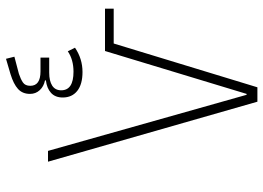

<svg xmlns="http://www.w3.org/2000/svg" viewBox="-139 -739 878 640"><g transform="rotate(-90 300.0 -419.0)"><path d="M281 0 81 -698H117L304 -36H307L450 -508H591V-479H475L329 0ZM380 -583Q339 -583 317 -600.5Q295 -618 295 -649Q295 -674 310.5 -688Q326 -702 352 -705V-708Q332 -712 319.5 -725.5Q307 -739 307 -758Q307 -783 323.5 -798Q340 -813 373 -823L424 -838L431 -810L374 -795Q356 -789 345 -781.5Q334 -774 334 -757Q334 -723 382 -723H428V-694H378Q350 -694 334.5 -684Q319 -674 319 -654Q319 -613 381 -613Q421 -613 449 -632L461 -608Q424 -583 380 -583Z"/></g></svg>

Font: IBM Plex Sans Arabic ExtLt
Style: Regular
Weight: 200
Designer: Mike Abbink, Paul van der Laan, Pieter van Rosmalen, Wael Morcos, Khajak Apelian
Foundry: Bold Monday
Version: Version 1.2